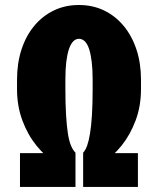

<svg xmlns="http://www.w3.org/2000/svg" viewBox="-20 -740 631 760"><path d="M346.7 -387.7V-425.3Q346.7 -465.3 343 -495.4Q339.4 -525.4 332.8 -545.7Q326.2 -565.9 315.9 -576.2Q305.7 -586.4 292.5 -586.4Q279.8 -586.4 269.8 -576.2Q259.8 -565.9 252.9 -545.7Q246.1 -525.4 242.4 -495.4Q238.8 -465.3 238.8 -425.3V-387.7Q238.8 -328.1 241.5 -284.7Q244.1 -241.2 248.8 -211.4Q253.4 -181.6 261.2 -163.3Q269 -145 278.8 -135.7V-64.5Q240.2 -69.8 199.2 -95.7Q158.2 -121.6 123.8 -164.3Q89.4 -207 68.4 -263.7Q47.4 -320.3 47.4 -387.7V-424.3Q47.4 -489.3 64.9 -543.5Q82.5 -597.7 115.2 -637.2Q147.9 -676.8 192.9 -698.5Q237.8 -720.2 292.5 -720.2Q347.2 -720.2 392.1 -698.5Q437 -676.8 469.7 -637.2Q502.4 -597.7 520.3 -543.5Q538.1 -489.3 538.1 -424.3V-387.7Q538.1 -320.3 517.1 -263.9Q496.1 -207.5 462.2 -164.8Q428.2 -122.1 387.9 -96.2Q347.7 -70.3 309.1 -64.5V-135.7Q318.4 -145.5 325 -163.8Q331.5 -182.1 336.4 -211.9Q341.3 -241.7 344 -285.2Q346.7 -328.6 346.7 -387.7ZM309.1 0V-133.8H525.9V0ZM59.1 0V-133.8H278.8V0Z"/></svg>

Font: Roboto Condensed Black
Style: Regular
Weight: 900
Designer: Christian Robertson
Foundry: Google
Version: Version 3.008; 2023